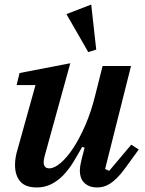

<svg xmlns="http://www.w3.org/2000/svg" viewBox="-20 -812 636 844"><path d="M142 12Q91 12 68.5 -15Q46 -42 46 -87Q46 -120 58 -158L136 -438H53L66 -491L289 -534L176 -125Q172 -110 172 -99Q172 -72 197 -72Q219 -72 247 -96Q275 -120 302.5 -162Q330 -204 355 -261.5Q380 -319 397 -387L431 -522H556L442 -69L460 -61L557 -176L590 -155L529 -71Q510 -45 493.5 -29Q477 -13 462.5 -4Q448 5 434.5 8.5Q421 12 408 12Q386 12 371.5 5.5Q357 -1 348 -11Q339 -21 335 -34Q331 -47 331 -60Q331 -74 334 -90Q337 -106 340 -117L352 -163L341 -166Q321 -130 301 -97.5Q281 -65 257.5 -41Q234 -17 205.5 -2.5Q177 12 142 12ZM272 -750 381 -792 403 -594 368 -583Z"/></svg>

Font: IBM Plex Serif SemiBold
Style: Italic
Weight: 600
Italic angle: -14°
Designer: Mike Abbink, Paul van der Laan, Pieter van Rosmalen
Foundry: Bold Monday
Version: Version 2.5